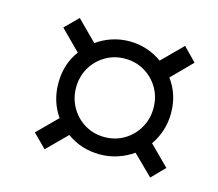

<svg xmlns="http://www.w3.org/2000/svg" viewBox="-70 -658 681 599"><g transform="rotate(15 270.0 -358.5)"><path d="M119 -146 76 -189 139 -252Q107 -298 107 -357Q107 -419 141 -464L77 -528L119 -570L183 -506Q205 -522 232 -531Q259 -540 289 -540Q318 -540 345 -531Q372 -522 394 -506L459 -571L501 -528L437 -463Q471 -417 471 -357Q471 -327 462.5 -300.5Q454 -274 438 -251L501 -188L460 -146L396 -209Q373 -193 346 -184Q319 -175 289 -175Q229 -175 182 -209ZM289 -231Q324 -231 352.5 -248Q381 -265 397.5 -294Q414 -323 414 -357Q414 -393 397.5 -421.5Q381 -450 352.5 -467Q324 -484 289 -484Q254 -484 225.5 -467Q197 -450 180.5 -421.5Q164 -393 164 -357Q164 -323 180.5 -294Q197 -265 225.5 -248Q254 -231 289 -231Z"/></g></svg>

Font: Noto Serif Display SemiCondensed Medium
Style: Italic
Weight: 500
Width: 4
Italic angle: -12°
Designer: Monotype Design Team
Foundry: Monotype Imaging Inc.
Version: Version 2.009